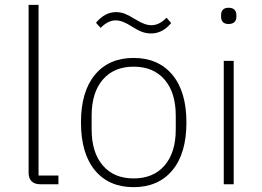

<svg xmlns="http://www.w3.org/2000/svg" viewBox="-20 -760 1082 792"><path d="M146 0Q122 0 110 -12.5Q98 -25 98 -47V-740H139V-36H221V0Z M314 -255Q314 -382 371.5 -451.5Q429 -521 531 -521Q633 -521 691 -451.5Q749 -382 749 -255Q749 -127 691 -57.5Q633 12 531 12Q429 12 371.5 -57.5Q314 -127 314 -255ZM705 -226V-283Q705 -378 659 -431.5Q613 -485 531 -485Q450 -485 404 -431.5Q358 -378 358 -283V-226Q358 -131 404 -77.5Q450 -24 531 -24Q613 -24 659 -77.5Q705 -131 705 -226ZM525 -650Q503 -664 487 -670Q471 -676 457 -676Q426 -676 395 -645L376 -666Q412 -710 459 -710Q478 -710 495.5 -703Q513 -696 537 -681Q560 -667 575.5 -661.5Q591 -656 605 -656Q637 -656 667 -687L686 -665Q651 -622 603 -622Q584 -622 566 -628.5Q548 -635 525 -650Z M892 -690V-699Q892 -712 899.5 -720Q907 -728 923 -728Q939 -728 947 -720Q955 -712 955 -699V-690Q955 -677 947 -669Q939 -661 923 -661Q907 -661 899.5 -669Q892 -677 892 -690ZM944 0H903V-509H944Z"/></svg>

Font: Anuphan ExtraLight
Style: Regular
Weight: 200
Designer: Cadson Demak
Version: Version 3.001